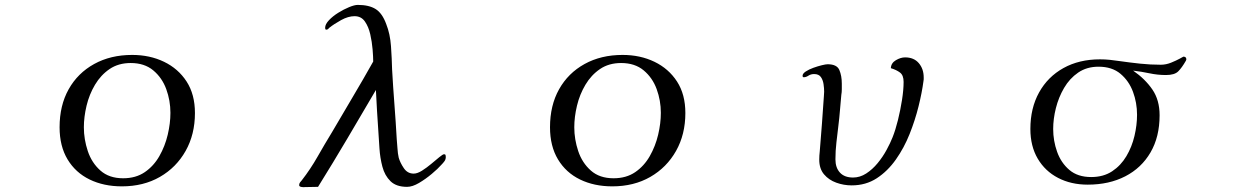

<svg xmlns="http://www.w3.org/2000/svg" viewBox="-20 -760 5040 783"><path d="M675 -300Q675 -350 658 -396.5Q641 -443 605 -473Q569 -503 513 -503Q463 -503 427 -478.5Q391 -454 367.5 -414.5Q344 -375 333 -329Q322 -283 322 -241Q322 -192 338 -144Q354 -96 389.5 -64.5Q425 -33 482 -33Q534 -33 570.5 -58Q607 -83 630 -123.5Q653 -164 664 -210.5Q675 -257 675 -300ZM775 -299Q775 -212 737 -144.5Q699 -77 632 -38.5Q565 0 477 0Q403 0 345.5 -28Q288 -56 255.5 -110Q223 -164 223 -241Q223 -330 260 -396Q297 -462 364 -499Q431 -536 519 -536Q591 -536 649 -508Q707 -480 741 -427.5Q775 -375 775 -299Z M1798 -120Q1798 -110 1792.5 -102.5Q1787 -95 1780 -88Q1766 -72 1741 -51Q1716 -30 1689 -14Q1662 2 1640 2Q1596 2 1572.5 -21Q1549 -44 1539.5 -80Q1530 -116 1527.5 -154.5Q1525 -193 1523 -224Q1520 -266 1517.5 -308.5Q1515 -351 1513 -393Q1455 -294 1396.5 -195Q1338 -96 1277 2L1223 3Q1219 4 1209.5 2.5Q1200 1 1200 -5Q1200 -11 1203.5 -16Q1207 -21 1211 -25Q1246 -70 1275 -121Q1304 -172 1334 -221Q1376 -293 1418.5 -364.5Q1461 -436 1502 -509Q1502 -528 1499.5 -558.5Q1497 -589 1490 -620Q1483 -651 1468 -672.5Q1453 -694 1426 -694Q1400 -694 1371 -678Q1342 -662 1322 -646Q1317 -639 1311 -639Q1307 -639 1306.5 -642Q1306 -645 1306 -647Q1306 -661 1321.5 -677.5Q1337 -694 1359.5 -708Q1382 -722 1404 -731Q1426 -740 1439 -740Q1485 -740 1512 -723Q1539 -706 1555 -662Q1571 -622 1574.5 -571.5Q1578 -521 1579 -477Q1583 -406 1588.5 -334.5Q1594 -263 1598 -192Q1600 -173 1601 -154Q1602 -135 1606 -117Q1612 -96 1627 -74Q1642 -52 1667 -52Q1682 -52 1701 -64Q1720 -76 1738.5 -91.5Q1757 -107 1771.5 -119Q1786 -131 1791 -131Q1796 -131 1797 -127.5Q1798 -124 1798 -120Z M2675 -300Q2675 -350 2658 -396.5Q2641 -443 2605 -473Q2569 -503 2513 -503Q2463 -503 2427 -478.5Q2391 -454 2367.5 -414.5Q2344 -375 2333 -329Q2322 -283 2322 -241Q2322 -192 2338 -144Q2354 -96 2389.5 -64.5Q2425 -33 2482 -33Q2534 -33 2570.5 -58Q2607 -83 2630 -123.5Q2653 -164 2664 -210.5Q2675 -257 2675 -300ZM2775 -299Q2775 -212 2737 -144.5Q2699 -77 2632 -38.5Q2565 0 2477 0Q2403 0 2345.5 -28Q2288 -56 2255.5 -110Q2223 -164 2223 -241Q2223 -330 2260 -396Q2297 -462 2364 -499Q2431 -536 2519 -536Q2591 -536 2649 -508Q2707 -480 2741 -427.5Q2775 -375 2775 -299Z M3747 -444Q3747 -440 3747 -436.5Q3747 -433 3746 -429Q3740 -383 3726 -326.5Q3712 -270 3689.5 -213.5Q3667 -157 3633.5 -109.5Q3600 -62 3555.5 -33Q3511 -4 3453 -4Q3421 -4 3390.5 -15Q3360 -26 3340.5 -49Q3321 -72 3321 -109Q3321 -117 3321.5 -125.5Q3322 -134 3323 -142Q3328 -199 3332 -255.5Q3336 -312 3340 -369Q3340 -374 3340.5 -378Q3341 -382 3341 -386Q3341 -400 3338.5 -417Q3336 -434 3327.5 -446Q3319 -458 3300 -458Q3287 -458 3277 -451.5Q3267 -445 3258 -445Q3253 -445 3253 -451Q3253 -460 3266 -468.5Q3279 -477 3297 -483.5Q3315 -490 3331.5 -494Q3348 -498 3355 -498Q3393 -498 3403 -474.5Q3413 -451 3413 -419Q3413 -408 3413 -396Q3413 -384 3411 -373Q3408 -342 3405.5 -310.5Q3403 -279 3399 -247Q3395 -213 3391 -179Q3387 -145 3387 -110Q3387 -76 3405.5 -56Q3424 -36 3459 -36Q3487 -36 3512.5 -52.5Q3538 -69 3559 -94.5Q3580 -120 3595.5 -148.5Q3611 -177 3620 -200Q3632 -230 3642 -270.5Q3652 -311 3658.5 -352.5Q3665 -394 3665 -426Q3665 -453 3650.5 -464Q3636 -475 3613 -482Q3614 -503 3633.5 -514.5Q3653 -526 3671 -526Q3707 -526 3727 -502.5Q3747 -479 3747 -444Z M4617 -292Q4617 -341 4600.5 -385.5Q4584 -430 4549.5 -459Q4515 -488 4460 -488Q4412 -488 4377 -464Q4342 -440 4319.5 -401.5Q4297 -363 4286 -319Q4275 -275 4275 -234Q4275 -186 4291 -141Q4307 -96 4341 -67Q4375 -38 4430 -38Q4480 -38 4515.5 -61.5Q4551 -85 4573.5 -123Q4596 -161 4606.5 -205.5Q4617 -250 4617 -292ZM4818 -518Q4818 -516 4816 -512Q4800 -484 4785 -469Q4770 -454 4735 -454Q4701 -454 4668 -461Q4635 -468 4601 -472Q4650 -438 4679.5 -395Q4709 -352 4709 -290Q4709 -202 4672 -138.5Q4635 -75 4569 -41Q4503 -7 4416 -7Q4348 -7 4295 -34.5Q4242 -62 4212 -113Q4182 -164 4182 -234Q4182 -319 4217.5 -383Q4253 -447 4317 -482.5Q4381 -518 4466 -518Q4486 -518 4506 -516Q4526 -514 4545 -511Q4587 -505 4629 -500.5Q4671 -496 4714 -496Q4735 -496 4756 -504.5Q4777 -513 4791.5 -521Q4806 -529 4806 -529Q4818 -529 4818 -518Z"/></svg>

Font: Kaisei Decol
Style: Regular
Weight: 400
Designer: Font-Kai, 金井和夫
Foundry: KAZUO KANAI
Version: Version 5.003